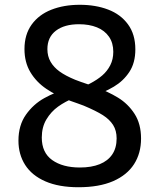

<svg xmlns="http://www.w3.org/2000/svg" viewBox="-20 -762 660 794"><path d="M539.7 -557.8Q539.7 -502 514.9 -464.5Q490.2 -427 450.8 -403.6Q411.3 -380.2 354.8 -359.5L350.5 -357.8L293.8 -390.3Q308.2 -395.7 323 -402.3Q337.8 -409 352.2 -416.5Q382.3 -432.2 402.9 -450Q423.5 -467.8 436 -492.2Q448.5 -516.7 448.5 -547.7Q448.5 -584.5 430.7 -610.2Q412.8 -636 380.9 -648.9Q349 -661.8 306.8 -661.8Q246.3 -661.8 211.2 -635.1Q176 -608.3 176 -558.7Q176 -529.3 189.2 -506.5Q202.3 -483.7 226.6 -466.2Q250.8 -448.7 290.5 -432.3Q302.5 -427.5 316 -422.8Q329.5 -418 343.8 -413.3Q354.2 -410.2 367 -405.5Q426.3 -383.7 468 -358.2Q509.7 -332.7 536.5 -291.1Q563.3 -249.5 563.3 -189.2Q563.3 -128.3 534.4 -83.2Q505.5 -38 447.7 -12.8Q389.8 12.3 304.8 12.3Q223.2 12.3 167.4 -12.1Q111.7 -36.5 84 -80Q56.3 -123.5 56.3 -180.3Q56.3 -243.8 87.2 -287.6Q118 -331.3 163.7 -356.5Q209.3 -381.7 265.5 -397.8Q267.5 -398.8 271.8 -399.8L318.2 -368.7Q301.7 -363.2 286.5 -357Q249.7 -342.2 220.3 -321.2Q191 -300.2 171.9 -268.2Q152.8 -236.3 152.8 -193.2Q152.8 -130.7 196 -100Q239.2 -69.3 310.5 -69.3Q358.2 -69.3 392.2 -83Q426.2 -96.7 444.2 -123.4Q462.3 -150.2 462.3 -189.5Q462.3 -222 447.8 -245Q433.3 -268 405.4 -285.8Q377.5 -303.5 326 -325.2Q313 -330 299.8 -334.8Q286.5 -339.7 271.3 -344.8Q213.3 -366.3 171.7 -394.5Q130 -422.7 105.6 -463.6Q81.2 -504.5 81.2 -559.2Q81.2 -619 110.8 -660.2Q140.3 -701.3 192.2 -721.8Q244 -742.2 310 -742.2Q375.5 -742.2 427.2 -722.4Q479 -702.7 509.3 -661.3Q539.7 -620 539.7 -557.8Z"/></svg>

Font: Monaspace Neon Var
Style: Regular
Weight: 400
Designer: Riley Cran and the Lettermatic Team
Version: Version 1.000 (Monaspace Neon Var)